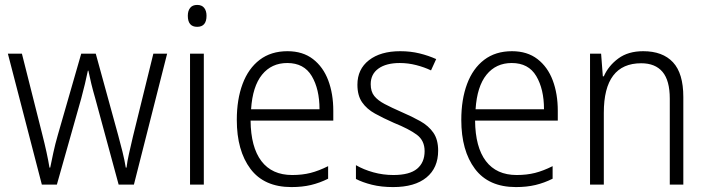

<svg xmlns="http://www.w3.org/2000/svg" viewBox="-20 -750 2873 780"><path d="M367 -350Q358 -381 351 -409.5Q344 -438 339 -463H337Q332 -438 325 -409Q318 -380 310 -350L211 0H150L12 -532H69L151 -207Q172 -125 181 -69H184Q189 -94 196.5 -129Q204 -164 215 -202L310 -532H369L460 -201Q469 -168 477.5 -134Q486 -100 491 -69H494Q497 -95 504 -125.5Q511 -156 520 -195L603 -532H659L524 0H462Z M781 -730Q800 -730 809.5 -718Q819 -706 819 -686Q819 -641 781 -641Q743 -641 743 -686Q743 -706 752.5 -718Q762 -730 781 -730ZM808 -532V0H752V-532Z M1148 -542Q1210 -542 1251.5 -510Q1293 -478 1313.5 -423.5Q1334 -369 1334 -300V-260H998Q999 -152 1042 -95.5Q1085 -39 1167 -39Q1208 -39 1241.5 -47.5Q1275 -56 1313 -75V-24Q1279 -7 1243.5 1.5Q1208 10 1164 10Q1053 10 997.5 -64Q942 -138 942 -263Q942 -346 965.5 -409Q989 -472 1035 -507Q1081 -542 1148 -542ZM1147 -494Q1083 -494 1044.5 -446.5Q1006 -399 1000 -306H1278Q1278 -388 1246.5 -441Q1215 -494 1147 -494Z M1760 -138Q1760 -68 1712.5 -29Q1665 10 1577 10Q1529 10 1491 0.5Q1453 -9 1426 -23V-79Q1457 -61 1496.5 -50Q1536 -39 1578 -39Q1644 -39 1674.5 -64.5Q1705 -90 1705 -136Q1705 -179 1673.5 -202.5Q1642 -226 1580 -251Q1537 -270 1503.5 -288.5Q1470 -307 1451 -334.5Q1432 -362 1432 -406Q1432 -469 1479 -505.5Q1526 -542 1606 -542Q1648 -542 1684.5 -533Q1721 -524 1752 -510L1731 -464Q1704 -477 1671 -485.5Q1638 -494 1604 -494Q1549 -494 1517.5 -471.5Q1486 -449 1486 -408Q1486 -378 1500.5 -360Q1515 -342 1542.5 -327.5Q1570 -313 1611 -295Q1653 -277 1687 -258Q1721 -239 1740.5 -211Q1760 -183 1760 -138Z M2060 -542Q2122 -542 2163.5 -510Q2205 -478 2225.5 -423.5Q2246 -369 2246 -300V-260H1910Q1911 -152 1954 -95.5Q1997 -39 2079 -39Q2120 -39 2153.5 -47.5Q2187 -56 2225 -75V-24Q2191 -7 2155.5 1.5Q2120 10 2076 10Q1965 10 1909.5 -64Q1854 -138 1854 -263Q1854 -346 1877.5 -409Q1901 -472 1947 -507Q1993 -542 2060 -542ZM2059 -494Q1995 -494 1956.5 -446.5Q1918 -399 1912 -306H2190Q2190 -388 2158.5 -441Q2127 -494 2059 -494Z M2593 -542Q2672 -542 2714 -497Q2756 -452 2756 -356V0H2701V-349Q2701 -423 2671.5 -458Q2642 -493 2585 -493Q2433 -493 2433 -292V0H2377V-532H2422L2429 -440H2433Q2452 -483 2492 -512.5Q2532 -542 2593 -542Z"/></svg>

Font: Noto Sans Tamil SemiCondensed Light
Style: Regular
Weight: 300
Width: 4
Designer: Jelle Bosma - Monotype Design Team
Foundry: Monotype Imaging Inc.
Version: Version 2.004; ttfautohint (v1.8.4.7-5d5b)